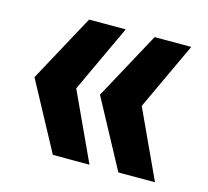

<svg xmlns="http://www.w3.org/2000/svg" viewBox="-76 -623 693 641"><g transform="rotate(15 270.5 -302.0)"><path d="M157 -68.6 30.6 -303.3 157 -536.3H283.6L174.9 -303.3L283.6 -68.6ZM383.4 -68.6 257 -303.3 383.4 -536.3H510L401.3 -303.3L510 -68.6Z"/></g></svg>

Font: Mona Sans ExtraLight
Style: Regular
Weight: 200
Designer: Deni Anggara
Foundry: GitHub
Version: Version 2.000